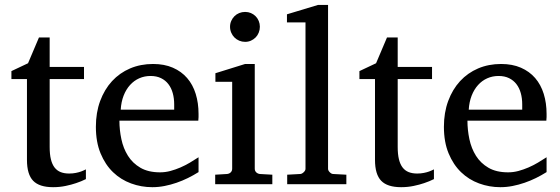

<svg xmlns="http://www.w3.org/2000/svg" viewBox="-20 -757 2300 789"><path d="M333 -21Q314.5 -11.7 292.5 -4.4Q273.9 2 249.5 7.1Q225.1 12.2 198.2 12.2Q141.6 12.2 116.2 -14.2Q90.8 -40.5 90.8 -100.1V-432.1H26.9V-464.8L95.2 -497.1L140.1 -603H184.1V-481.9H325.2V-432.1H184.1V-152.8Q184.1 -123 189.2 -102.3Q194.3 -81.5 204.3 -68.6Q214.4 -55.7 229.2 -49.8Q244.1 -43.9 264.2 -43.9Q278.8 -43.9 291.3 -46.4Q303.7 -48.8 313 -52.2Q323.7 -56.2 333 -61Z M795.9 -49.8Q774.9 -36.6 752.2 -25.4Q729.5 -14.2 705.3 -5.9Q681.2 2.4 656.2 7.3Q631.3 12.2 606 12.2Q560.5 12.2 518.6 -3.2Q476.6 -18.6 444.6 -49.3Q412.6 -80.1 393.3 -126.7Q374 -173.3 374 -235.8Q374 -294.4 391.6 -342Q409.2 -389.6 440.4 -423.6Q471.7 -457.5 514.6 -475.8Q557.6 -494.1 608.9 -494.1Q655.3 -494.1 690.4 -478.8Q725.6 -463.4 749 -436.3Q772.5 -409.2 784.2 -371.3Q795.9 -333.5 795.9 -289.1V-275.9Q795.9 -268.1 794.9 -261.2H470.7Q470.7 -223.1 478.8 -185.1Q486.8 -147 505.9 -116.7Q524.9 -86.4 557.1 -67.6Q589.4 -48.8 637.7 -48.8Q659.2 -48.8 680.2 -54.4Q701.2 -60.1 721.4 -68.8Q741.7 -77.6 760.3 -88.6Q778.8 -99.6 795.9 -110.8ZM695.8 -328.1Q695.8 -353 689.9 -374.3Q684.1 -395.5 672.1 -411.1Q660.2 -426.8 641.8 -435.8Q623.5 -444.8 598.6 -444.8Q573.7 -444.8 552.2 -435.3Q530.8 -425.8 514.4 -407.7Q498 -389.6 488 -364Q478 -338.4 476.1 -306.2H695.8Z M864.3 0V-39.1L913.1 -42Q922.4 -43 928.2 -48.8Q934.1 -54.7 934.1 -64V-420.9H865.2V-456.1L987.3 -494.1H1026.9V-64Q1026.9 -54.7 1033 -48.8Q1039.1 -43 1047.9 -42L1099.1 -39.1V0ZM1047.9 -647Q1047.9 -634.3 1043.2 -622.8Q1038.6 -611.3 1030.3 -603Q1022 -594.7 1011 -589.8Q1000 -585 987.3 -585Q974.6 -585 963.1 -589.8Q951.7 -594.7 943.4 -603Q935.1 -611.3 930.2 -622.8Q925.3 -634.3 925.3 -647Q925.3 -659.7 930.2 -670.9Q935.1 -682.1 943.4 -690.4Q951.7 -698.7 963.1 -703.4Q974.6 -708 987.3 -708Q1000 -708 1011 -703.4Q1022 -698.7 1030.3 -690.4Q1038.6 -682.1 1043.2 -670.9Q1047.9 -659.7 1047.9 -647Z M1160.2 0V-39.1L1213.4 -42Q1220.2 -42 1227.8 -49.1Q1235.4 -56.2 1235.4 -63V-665H1159.2V-698.2L1287.1 -736.8H1328.1V-63Q1328.1 -56.2 1335.2 -49.1Q1342.3 -42 1349.1 -42L1403.3 -39.1V0Z M1763.2 -21Q1744.6 -11.7 1722.7 -4.4Q1704.1 2 1679.7 7.1Q1655.3 12.2 1628.4 12.2Q1571.8 12.2 1546.4 -14.2Q1521 -40.5 1521 -100.1V-432.1H1457V-464.8L1525.4 -497.1L1570.3 -603H1614.3V-481.9H1755.4V-432.1H1614.3V-152.8Q1614.3 -123 1619.4 -102.3Q1624.5 -81.5 1634.5 -68.6Q1644.5 -55.7 1659.4 -49.8Q1674.3 -43.9 1694.3 -43.9Q1709 -43.9 1721.4 -46.4Q1733.9 -48.8 1743.2 -52.2Q1753.9 -56.2 1763.2 -61Z M2226.1 -49.8Q2205.1 -36.6 2182.4 -25.4Q2159.7 -14.2 2135.5 -5.9Q2111.3 2.4 2086.4 7.3Q2061.5 12.2 2036.1 12.2Q1990.7 12.2 1948.7 -3.2Q1906.7 -18.6 1874.8 -49.3Q1842.8 -80.1 1823.5 -126.7Q1804.2 -173.3 1804.2 -235.8Q1804.2 -294.4 1821.8 -342Q1839.4 -389.6 1870.6 -423.6Q1901.9 -457.5 1944.8 -475.8Q1987.8 -494.1 2039.1 -494.1Q2085.4 -494.1 2120.6 -478.8Q2155.8 -463.4 2179.2 -436.3Q2202.6 -409.2 2214.4 -371.3Q2226.1 -333.5 2226.1 -289.1V-275.9Q2226.1 -268.1 2225.1 -261.2H1900.9Q1900.9 -223.1 1908.9 -185.1Q1917 -147 1936 -116.7Q1955.1 -86.4 1987.3 -67.6Q2019.5 -48.8 2067.9 -48.8Q2089.4 -48.8 2110.4 -54.4Q2131.3 -60.1 2151.6 -68.8Q2171.9 -77.6 2190.4 -88.6Q2209 -99.6 2226.1 -110.8ZM2126 -328.1Q2126 -353 2120.1 -374.3Q2114.3 -395.5 2102.3 -411.1Q2090.3 -426.8 2072 -435.8Q2053.7 -444.8 2028.8 -444.8Q2003.9 -444.8 1982.4 -435.3Q1960.9 -425.8 1944.6 -407.7Q1928.2 -389.6 1918.2 -364Q1908.2 -338.4 1906.2 -306.2H2126Z"/></svg>

Font: Charis SIL Cyr
Style: Regular
Weight: 400
Foundry: SIL International
Version: Version 5.000